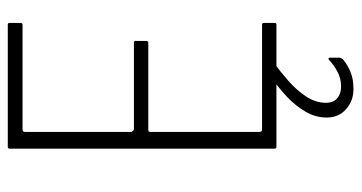

<svg xmlns="http://www.w3.org/2000/svg" viewBox="-232 -480 906 481"><g transform="rotate(-90 220.5 -240.0)"><path d="M93 0Q88 0 88 -5V-668Q88 -673 93 -673H398Q401 -673 402 -672Q403 -671 403 -668V-641Q403 -639 402 -637.5Q401 -636 398 -636H136Q132 -636 131 -634Q130 -632 130 -629V-364Q130 -362 132.5 -359.5Q135 -357 137 -357H353Q356 -357 357 -356Q358 -355 358 -352V-326Q358 -324 357 -322.5Q356 -321 353 -321H136Q132 -321 131 -319.5Q130 -318 130 -314V-45Q130 -41 131 -38.5Q132 -36 137 -36H398Q401 -36 402 -35Q403 -34 403 -31V-5Q403 -2 402 -1Q401 0 398 0ZM237 193Q208 193 187 174.5Q166 156 166 126Q166 98 181 72.5Q196 47 218 26.5Q240 6 259 -7Q262 -10 266.5 -11Q271 -12 275 -12H300Q302 -12 303.5 -9.5Q305 -7 300 -4Q282 9 258.5 29.5Q235 50 219 74Q203 98 203 124Q203 143 214.5 152.5Q226 162 244 162Q264 162 281.5 152.5Q299 143 309 133Q312 130 314 130.5Q316 131 316 134V157Q316 164 309 169Q298 178 280.5 185.5Q263 193 237 193Z"/></g></svg>

Font: Glory Thin ExtraLight
Style: Regular
Weight: 250
Version: Version 1.011